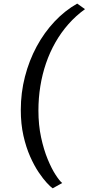

<svg xmlns="http://www.w3.org/2000/svg" viewBox="-20 -873 488 1056"><path d="M94.4 -268.5Q94.4 -363 117.3 -451.7Q140.2 -540.4 181.7 -617.4Q223.3 -694.3 280.1 -754.6Q336.9 -814.9 404.6 -853.2L447.5 -822.7Q396.9 -786.2 356.2 -740Q315.5 -693.8 284.6 -639.5Q253.7 -585.2 233 -524.6Q212.3 -464.1 201.8 -398.7Q191.3 -333.4 191.3 -265.3Q191.3 -185.2 206 -117.5Q220.6 -49.9 242.2 2.5Q263.8 54.8 285.7 88.3Q307.5 121.9 321.9 133.6L269.9 162.7Q258.9 155.7 238.2 133.5Q217.5 111.3 192.8 74.8Q168.1 38.2 145.7 -12.3Q123.3 -62.8 108.8 -127Q94.4 -191.1 94.4 -268.5Z"/></svg>

Font: Merriweather 7pt Light
Style: Italic
Weight: 300
Italic angle: -7.8°
Designer: Eben Sorkin
Foundry: Eben Sorkin
Version: Version 2.200;gftools[0.9.31]